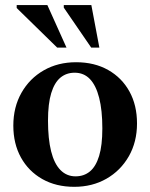

<svg xmlns="http://www.w3.org/2000/svg" viewBox="-20 -710 581 742"><path d="M272 -28.5Q304.5 -28.5 327.5 -47.5Q350.5 -66.5 363 -107.2Q375.5 -148 375.5 -213.5Q375.5 -284 363.2 -332Q351 -380 327.5 -404.5Q304 -429 268.5 -429Q236.5 -429 213.5 -410Q190.5 -391 178 -350.2Q165.5 -309.5 165.5 -244Q165.5 -173.5 177.5 -125.5Q189.5 -77.5 213.5 -53Q237.5 -28.5 272 -28.5ZM267 12Q196.5 12 143.5 -18Q90.5 -48 61 -101.2Q31.5 -154.5 31.5 -224.5Q31.5 -296 63 -351.5Q94.5 -407 149.2 -438.2Q204 -469.5 274 -469.5Q345 -469.5 398 -439.5Q451 -409.5 480.2 -356.5Q509.5 -303.5 509.5 -233Q509.5 -161.5 477.8 -106Q446 -50.5 391.2 -19.2Q336.5 12 267 12ZM237 -526H201L44.5 -679V-690.5H163ZM364 -526H332.5L226.5 -680.5V-690.5H333Z"/></svg>

Font: Newsreader 36pt SemiBold
Style: Regular
Weight: 600
Designer: Hugues Gentile
Foundry: Production Type
Version: Version 1.003